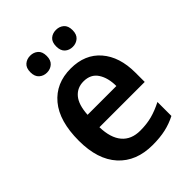

<svg xmlns="http://www.w3.org/2000/svg" viewBox="-216 -846 962 962"><g transform="rotate(-45 264.5 -365.5)"><path d="M272 -552Q373 -552 430 -486Q487 -420 487 -308V-242H166Q168 -165 202 -125Q236 -85 299 -85Q345 -85 382.5 -95Q420 -105 461 -126V-27Q424 -8 384 1Q344 10 292 10Q176 10 110.5 -62Q45 -134 45 -267Q45 -406 106 -479Q167 -552 272 -552ZM272 -461Q227 -461 199.5 -428.5Q172 -396 168 -328H372Q372 -386 347.5 -423.5Q323 -461 272 -461ZM116 -681Q116 -712 133 -726.5Q150 -741 174 -741Q198 -741 215 -726.5Q232 -712 232 -681Q232 -651 215 -636Q198 -621 174 -621Q150 -621 133 -636Q116 -651 116 -681ZM299 -681Q299 -712 315.5 -726.5Q332 -741 357 -741Q381 -741 398 -726.5Q415 -712 415 -681Q415 -651 398 -636Q381 -621 357 -621Q332 -621 315.5 -636Q299 -651 299 -681Z"/></g></svg>

Font: Noto Sans Telugu SemiCondensed SemiBold
Style: Regular
Weight: 600
Width: 4
Designer: Jelle Bosma - Monotype Design Team
Foundry: Monotype Imaging Inc.
Version: Version 2.005; ttfautohint (v1.8.4.7-5d5b)